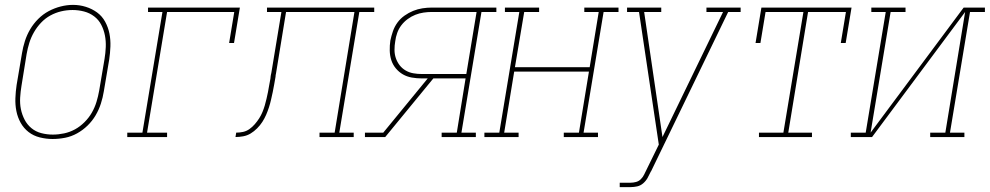

<svg xmlns="http://www.w3.org/2000/svg" viewBox="-20 -561 4052 786"><path d="M195 8Q169 8 143 1.5Q117 -5 97 -20.5Q77 -36 64.5 -58.5Q52 -81 47 -106.5Q42 -132 43 -159Q44 -186 48 -213L70 -343Q74 -368 82 -393Q90 -418 103.5 -441Q117 -464 136.5 -483.5Q156 -503 179.5 -515.5Q203 -528 228.5 -534.5Q254 -541 279 -541Q306 -541 331.5 -533Q357 -525 377.5 -510Q398 -495 410.5 -472Q423 -449 428 -423.5Q433 -398 432 -371Q431 -344 427 -317L405 -187Q401 -162 393 -137Q385 -112 371.5 -89Q358 -66 338.5 -47Q319 -28 295.5 -15Q272 -2 246.5 3Q221 8 195 8ZM196 -10Q219 -10 242.5 -15Q266 -20 287 -31.5Q308 -43 326 -61Q344 -79 356 -100Q368 -121 375 -144Q382 -167 386 -190L408 -320Q412 -344 413 -368.5Q414 -393 409.5 -416Q405 -439 394.5 -459.5Q384 -480 365.5 -494Q347 -508 324 -514Q301 -520 277 -520Q253 -520 230 -514.5Q207 -509 186 -497.5Q165 -486 148 -468Q131 -450 119 -429Q107 -408 100 -385.5Q93 -363 89 -340L68 -210Q64 -186 62.5 -161.5Q61 -137 65.5 -114.5Q70 -92 80.5 -71.5Q91 -51 108.5 -36.5Q126 -22 149 -16Q172 -10 196 -10Z M501 0V-18H563L645 -512H586V-530H962L938 -385H918L939 -512H664L582 -18H664V0Z M944 0 947 -18Q961 -18 975 -21Q989 -24 1001 -32.5Q1013 -41 1023 -52.5Q1033 -64 1041 -76.5Q1049 -89 1054.5 -102.5Q1060 -116 1064 -129.5Q1068 -143 1071 -156.5Q1074 -170 1077 -184Q1080 -198 1082 -212Q1084 -226 1087 -239Q1087 -242 1087.5 -244Q1088 -246 1088 -249L1089 -255Q1090 -257 1090 -259Q1090 -261 1091 -264L1132 -512H1073V-530H1512V-512H1451L1369 -18H1428V0H1288V-18H1350L1431 -512H1151L1110 -261Q1109 -257 1108.5 -253.5Q1108 -250 1108 -247Q1105 -231 1102.5 -215.5Q1100 -200 1096.5 -184Q1093 -168 1089.5 -152.5Q1086 -137 1081 -121.5Q1076 -106 1069.5 -91Q1063 -76 1054 -62Q1045 -48 1032.5 -35.5Q1020 -23 1006 -14.5Q992 -6 975.5 -3Q959 0 944 0Z M1474 0V-18H1549L1731 -240H1707Q1686 -240 1666 -243.5Q1646 -247 1629.5 -256.5Q1613 -266 1600.5 -281Q1588 -296 1582 -314.5Q1576 -333 1575.5 -354Q1575 -375 1578 -395Q1582 -414 1588.5 -433Q1595 -452 1607 -468.5Q1619 -485 1636 -497Q1653 -509 1671.5 -516.5Q1690 -524 1709.5 -527Q1729 -530 1748 -530H2012V-512H1951L1869 -18H1928V0H1788V-18H1850L1886 -240H1754L1557 0ZM1707 -258H1889L1931 -512H1748Q1731 -512 1714 -509.5Q1697 -507 1680.5 -500.5Q1664 -494 1649 -483Q1634 -472 1623 -457.5Q1612 -443 1606 -426Q1600 -409 1598 -392Q1595 -375 1595 -357Q1595 -339 1600.5 -323Q1606 -307 1616 -294Q1626 -281 1640.5 -272.5Q1655 -264 1672 -261Q1689 -258 1707 -258Z M1963 0V-18H2024L2106 -512H2047V-530H2187V-512H2126L2088 -286H2394L2431 -512H2372V-530H2512V-512H2451L2369 -18H2428V0H2288V-18H2350L2391 -268H2085L2044 -18H2103V0Z M2517 205V187H2561Q2572 187 2583.5 184Q2595 181 2603.5 172.5Q2612 164 2617 153.5Q2622 143 2627 133L2677 31L2596 -512H2547V-530H2687V-512H2617L2692 0L2940 -512H2872V-530H3012V-512H2961L2645 141H2644Q2644 142 2644 142Q2644 142 2644 142Q2638 155 2631 167.5Q2624 180 2613 189.5Q2602 199 2588.5 202Q2575 205 2561 205Z M3087 0V-18H3187L3269 -512H3114L3093 -385H3073L3097 -530H3466L3442 -385H3422L3443 -512H3288L3207 -18H3304V0Z M3463 0V-18H3524L3606 -512H3547V-530H3687V-512H3626L3544 -18L3925 -530H4012V-512H3951L3869 -18H3928V0H3788V-18H3850L3931 -512L3550 0Z"/></svg>

Font: Iosevka Slab Thin Oblique
Style: Regular
Weight: 100
Italic angle: -9°
Monospace: yes
Designer: Belleve Invis
Foundry: Belleve Invis
Version: Version 11.1.0; ttfautohint (v1.8.3)